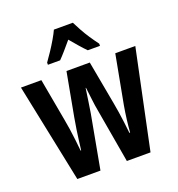

<svg xmlns="http://www.w3.org/2000/svg" viewBox="-137 -878 917 991"><g transform="rotate(-20 321.0 -383.0)"><path d="M340 -294Q334 -325 330 -361Q326 -397 322 -427H320Q315 -394 310 -358.5Q305 -323 300 -294L246 0H119L7 -543H119L161 -311Q166 -285 170.5 -254.5Q175 -224 178.5 -193.5Q182 -163 185 -132H188Q191 -157 194.5 -184Q198 -211 202.5 -241.5Q207 -272 213 -305L257 -543H385L429 -303Q434 -278 438 -250Q442 -222 446 -192.5Q450 -163 453 -132H457Q459 -162 463.5 -199Q468 -236 475 -276L525 -543H635L521 0H391ZM373 -766Q384 -744 398 -718.5Q412 -693 429 -667.5Q446 -642 464 -618V-606H397Q380 -623 361 -645Q342 -667 321 -692Q300 -667 280 -644Q260 -621 245 -606H178V-618Q194 -640 211.5 -666.5Q229 -693 244.5 -719.5Q260 -746 269 -766Z"/></g></svg>

Font: Noto Sans Display ExtraCondensed SemiBold
Style: Regular
Weight: 600
Width: 2
Designer: Monotype Design Team
Foundry: Monotype Imaging Inc.
Version: Version 2.003